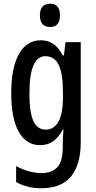

<svg xmlns="http://www.w3.org/2000/svg" viewBox="-20 -765 513 1025"><path d="M198 -550Q235 -550 263.5 -531.5Q292 -513 315 -469H321L330 -540H411V-5Q411 112 360 176Q309 240 198 240Q127 240 66 207V122Q103 141 136.5 150Q170 159 200 159Q257 159 286 128Q315 97 315 21V8Q315 -10 316 -31.5Q317 -53 319 -74H316Q292 -30 262.5 -10Q233 10 194 10Q120 10 80 -61.5Q40 -133 40 -267Q40 -405 81.5 -477.5Q123 -550 198 -550ZM222 -465Q137 -465 137 -266Q137 -166 158 -119.5Q179 -73 224 -73Q268 -73 292 -115.5Q316 -158 316 -247V-272Q316 -374 293 -419.5Q270 -465 222 -465ZM248 -745Q300 -745 300 -683Q300 -621 248 -621Q193 -621 193 -683Q193 -745 248 -745Z"/></svg>

Font: Noto Sans Telugu ExtraCondensed Medium
Style: Regular
Weight: 500
Width: 2
Designer: Jelle Bosma - Monotype Design Team
Foundry: Monotype Imaging Inc.
Version: Version 2.005; ttfautohint (v1.8.4.7-5d5b)